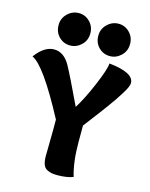

<svg xmlns="http://www.w3.org/2000/svg" viewBox="-139 -983 835 1069"><g transform="rotate(15 279.0 -448.5)"><path d="M298 -391Q333 -445 374.5 -542.5Q416 -640 417 -673Q561 -658 561 -598Q561 -589 554.5 -573.5Q548 -558 533.5 -535Q519 -512 506 -492.5Q493 -473 469.5 -441Q446 -409 434 -393Q422 -377 396 -343Q370 -309 364 -301V-203Q364 -91 388 -11Q351 3 297 3Q277 3 264 0.5Q251 -2 236.5 -9.5Q222 -17 215 -35.5Q208 -54 208 -83Q208 -102 209 -154.5Q210 -207 210 -231V-294Q64 -569 -7 -600Q44 -669 100 -669Q156 -669 192 -606Q223 -550 298 -391ZM408 -713Q370 -713 343.5 -739.5Q317 -766 317 -807Q317 -846 345 -873Q373 -900 410 -900Q447 -900 473.5 -873Q500 -846 500 -807Q500 -766 472 -739.5Q444 -713 408 -713ZM179 -713Q141 -713 114.5 -739.5Q88 -766 88 -807Q88 -846 116 -873Q144 -900 181 -900Q218 -900 244.5 -873Q271 -846 271 -807Q271 -766 243 -739.5Q215 -713 179 -713Z"/></g></svg>

Font: Overlock Black
Style: Regular
Weight: 900
Designer: Dario Muhafara
Foundry: Dario Manuel Muhafara
Version: Version 1.002